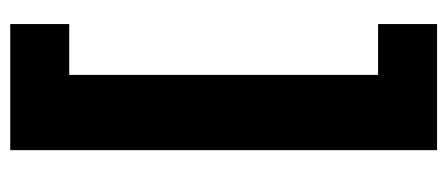

<svg xmlns="http://www.w3.org/2000/svg" viewBox="-260 -456 840 360"><g transform="rotate(90 160.0 -276.0)"><path d="M25.1 124.8H261.5V-675.5H25.1V-564.9H120.4V14.2H25.1Z"/></g></svg>

Font: Anek Kannada Medium
Style: Regular
Weight: 500
Designer: Vaishnavi Murthy, Maithili Shingre (Kannada) & Yesha Goshar (Latin)
Foundry: Ek Type
Version: Version 1.003